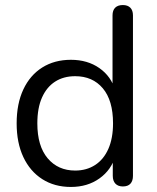

<svg xmlns="http://www.w3.org/2000/svg" viewBox="-20 -732 623 761"><path d="M261 9Q196 9 147.5 -22Q99 -53 72.5 -109.5Q46 -166 46 -243Q46 -321 72.5 -377.5Q99 -434 147.5 -464.5Q196 -495 261 -495Q327 -495 374 -462Q421 -429 437 -373H426V-671Q426 -691 436.5 -701.5Q447 -712 467 -712Q486 -712 496.5 -701.5Q507 -691 507 -671V-35Q507 -15 497 -4Q487 7 467 7Q448 7 437.5 -4Q427 -15 427 -35V-130L438 -116Q422 -59 374.5 -25Q327 9 261 9ZM278 -56Q323 -56 357 -78Q391 -100 409.5 -142Q428 -184 428 -243Q428 -334 387.5 -382Q347 -430 278 -430Q232 -430 198.5 -408.5Q165 -387 146.5 -345.5Q128 -304 128 -243Q128 -153 169 -104.5Q210 -56 278 -56Z"/></svg>

Font: Nunito
Style: Regular
Weight: 400
Designer: Vernon Adams
Foundry: Vernon Adams
Version: Version 3.602